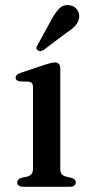

<svg xmlns="http://www.w3.org/2000/svg" viewBox="-20 -716 342 736"><path d="M211 -455V-69.5Q211 -56 216.2 -49.2Q221.5 -42.5 231 -39.5L253 -34.5Q261.5 -32 266 -27.8Q270.5 -23.5 270.5 -16.5Q270.5 -9 264.5 -4.5Q258.5 0 248 0H68Q57.5 0 51.8 -4.5Q46 -9 46 -16.5Q46 -23 50.2 -27.5Q54.5 -32 62.5 -34.5L86.5 -39.5Q96 -43 101.2 -49.5Q106.5 -56 106.5 -69.5V-380.5Q106.5 -392 102.5 -396.8Q98.5 -401.5 90 -403L56 -404Q48 -405.5 44 -409Q40 -412.5 40 -418.5Q40 -425 44.8 -429.2Q49.5 -433.5 60 -437L151 -467.5Q165 -472 173.8 -474.2Q182.5 -476.5 190.5 -476.5Q200 -476.5 205.5 -471Q211 -465.5 211 -455ZM177 -640Q191.5 -667.5 207 -683.2Q222.5 -699 245.5 -696Q265.5 -693.5 275.5 -679.2Q285.5 -665 283.5 -649Q281 -631 268.5 -617.2Q256 -603.5 234 -590L146 -523.5Q140 -520.5 134 -520.2Q128 -520 123.5 -524Q118.5 -528 119.8 -533.5Q121 -539 124.5 -544.5Z"/></svg>

Font: Fraunces 10pt
Style: Regular
Weight: 400
Version: Version 1.000;[b76b70a41]